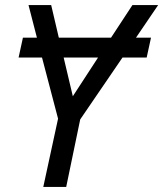

<svg xmlns="http://www.w3.org/2000/svg" viewBox="-20 -734 641 754"><path d="M150 0 208 -268 145 -508H53L70 -586H125L92 -714H181L211 -586H416L500 -714H601L514 -586H573L556 -508H461L295 -265L240 0ZM266 -356 365 -508H230Z"/></svg>

Font: Noto IKEA Latin
Style: Italic
Weight: 400
Italic angle: -12°
Designer: Monotype Design Team
Foundry: Monotype Imaging Inc.
Version: Version 1.0